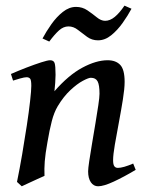

<svg xmlns="http://www.w3.org/2000/svg" viewBox="-20 -630 507 668"><path d="M452.1 -39.1Q411.1 -14.6 376 1.7Q340.8 18.1 321.3 18.1Q305.7 18.1 296.1 4.2Q286.6 -9.8 286.6 -33.7Q286.6 -43.5 290.5 -69.8Q294.4 -96.2 300.3 -130.9Q306.2 -165.5 312 -200.7Q317.9 -235.8 322 -263.7Q326.2 -291.5 326.2 -303.7Q326.2 -334.5 319.6 -346.9Q313 -359.4 295.9 -359.4Q288.1 -359.4 268.3 -348.9Q248.5 -338.4 224.9 -316.4Q201.2 -294.4 180.7 -260.3Q168 -238.8 160.2 -208.5Q152.3 -178.2 145 -134.8Q137.7 -94.7 135.7 -68.6Q133.8 -42.5 134.8 -18.1Q126.5 -14.6 110.6 -7.3Q94.7 0 78.9 7.3Q63 14.6 55.7 18.1L39.1 2.9Q48.3 -41.5 57.1 -93Q65.9 -144.5 73.2 -192.9Q80.6 -241.2 84.7 -278.3Q88.9 -315.4 88.9 -331.5Q88.9 -352.1 84.5 -356.7Q80.1 -361.3 72.3 -361.3Q65.4 -361.3 49.6 -356.9Q33.7 -352.5 25.4 -349.6L18.1 -372.6Q43.5 -383.8 72 -394.8Q100.6 -405.8 123.3 -413.1Q146 -420.4 154.3 -420.4Q166.5 -420.4 169.9 -410.9Q173.3 -401.4 173.3 -369.6Q173.3 -360.4 172.1 -342Q170.9 -323.7 169.4 -312.5Q218.3 -368.7 266.4 -394.5Q314.5 -420.4 354.5 -420.4Q382.8 -420.4 398.2 -404.3Q413.6 -388.2 413.6 -345.2Q413.6 -321.8 407.5 -283.7Q401.4 -245.6 393.6 -204.1Q385.7 -162.6 379.6 -127Q373.5 -91.3 373.5 -72.8Q373.5 -57.6 377.7 -51.8Q381.8 -45.9 390.1 -45.9Q408.2 -45.9 443.4 -61ZM437.5 -599.6Q424.8 -575.7 406.7 -550.3Q388.7 -524.9 366.9 -507.3Q345.2 -489.7 320.8 -489.7Q299.8 -489.7 283.2 -501.7Q266.6 -513.7 251.2 -525.9Q235.8 -538.1 218.3 -538.1Q200.7 -538.1 185.3 -524.2Q169.9 -510.3 151.4 -485.4L127.9 -496.1Q140.6 -520 158.7 -545.7Q176.8 -571.3 198.7 -588.6Q220.7 -606 244.6 -606Q266.6 -606 284.2 -594Q301.8 -582 316.7 -569.8Q331.5 -557.6 345.7 -557.6Q362.8 -557.6 379.4 -571.3Q396 -585 413.1 -610.4Z"/></svg>

Font: Dai Banna SIL
Style: Italic
Weight: 400
Italic angle: -11°
Designer: Victor Gaultney
Foundry: SIL International
Version: Version 4.000